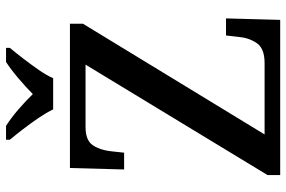

<svg xmlns="http://www.w3.org/2000/svg" viewBox="-180 -792 971 652"><g transform="rotate(-90 306.0 -465.5)"><path d="M38 0V-43L413 -661H201Q156 -661 139.5 -636.5Q123 -612 119 -576L114 -530H57L62 -714H552V-670L176 -53H418Q468 -53 486 -79.5Q504 -106 507 -140L512 -184H570L565 0ZM261 -771Q250 -794 232 -820.5Q214 -847 194 -873Q174 -899 158 -918V-931H205Q232 -914 261.5 -888.5Q291 -863 313 -840Q336 -863 366 -888.5Q396 -914 422 -931H470V-918Q454 -899 434 -873Q414 -847 395.5 -820.5Q377 -794 367 -771Z"/></g></svg>

Font: Noto Serif Tamil Medium
Style: Regular
Weight: 500
Designer: Indian Type Foundry, Tom Grace, and the Monotype Design Team
Foundry: Monotype Imaging Inc.
Version: Version 2.004; ttfautohint (v1.8.4.7-5d5b)